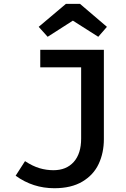

<svg xmlns="http://www.w3.org/2000/svg" viewBox="-20 -967 655 1000"><path d="M521 -242.6Q521 -171.3 494.1 -113.6Q467.2 -55.9 409.2 -21.3Q351.3 13.3 263.1 13.3Q151.3 13.3 61.5 -51.8L110.3 -127.7Q150.3 -101.5 185.9 -91Q221.5 -80.5 258.5 -80.5Q325.6 -80.5 364.1 -123.6Q402.6 -166.7 402.6 -245.1V-616.4H189.7V-707.7H521ZM323.1 -946.7H396.9L536.9 -827.2L491.8 -775.4L359.5 -859.5L228.2 -775.4L181.5 -827.2Z"/></svg>

Font: Fira Code Fixed Medium
Style: Regular
Weight: 500
Monospace: yes
Designer: Carrois Corporate, Edenspiekermann AG, Nikita Prokopov
Foundry: Carrois Corporate, Edenspiekermann AG, Nikita Prokopov
Version: Version 5.002